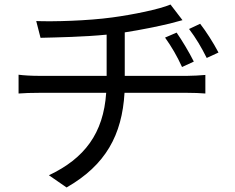

<svg xmlns="http://www.w3.org/2000/svg" viewBox="-20 -775 1040 848"><path d="M531 -440V-632C603 -643 680 -659 730 -671L786 -686L733 -755C684 -734 566 -710 476 -698C367 -683 215 -679 140 -682L159 -608C236 -610 350 -612 451 -622V-440H150C119 -440 84 -442 62 -445V-362C86 -364 119 -365 151 -365H449C437 -186 353 -75 196 -1L274 53C447 -46 519 -179 530 -365H809C834 -365 865 -364 887 -362V-444C866 -442 829 -440 808 -440ZM836 -503C814 -547 783 -598 760 -631L709 -609C739 -567 762 -527 784 -479ZM815 -647C846 -606 869 -567 893 -519L945 -543C922 -587 889 -638 864 -670Z"/></svg>

Font: Noto Sans JP Regular
Style: Regular
Weight: 400
Designer: Ryoko NISHIZUKA (kana & ideographs); Paul D. Hunt (Latin, Greek & Cyrillic); Wenlong ZHANG (bopomofo); Sandoll Communica
Foundry: Adobe Systems Incorporated
Version: Version 1.004;PS 1.004;hotconv 1.0.82;makeotf.lib2.5.63406